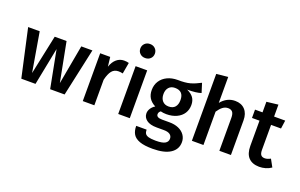

<svg xmlns="http://www.w3.org/2000/svg" viewBox="-112 -1287 3121 1996"><g transform="rotate(20 1448.5 -289.5)"><path d="M608 0H448L368 -415L286 0H129L12 -529H140L214 -94L306 -529H437L521 -94L600 -529H723Z M1123 -536 1101 -412Q1077 -418 1054 -418Q1007 -418 980 -384.5Q953 -351 937 -282V0H809V-529H920L932 -425Q951 -482 987 -512.5Q1023 -543 1070 -543Q1099 -543 1123 -536Z M1345 -719Q1345 -686 1322.5 -664Q1300 -642 1264 -642Q1229 -642 1206.5 -664Q1184 -686 1184 -719Q1184 -752 1206.5 -774.5Q1229 -797 1264 -797Q1300 -797 1322.5 -774.5Q1345 -752 1345 -719ZM1329 0H1201V-529H1329Z M1941 -501Q1890 -483 1788 -483Q1837 -461 1860.5 -428.5Q1884 -396 1884 -347Q1884 -295 1858.5 -255Q1833 -215 1784.5 -192Q1736 -169 1671 -169Q1635 -169 1608 -177Q1586 -162 1586 -138Q1586 -101 1650 -101H1731Q1789 -101 1832.5 -82Q1876 -63 1900 -28.5Q1924 6 1924 49Q1924 129 1856 173.5Q1788 218 1660 218Q1568 218 1515.5 199Q1463 180 1441 144Q1419 108 1419 52H1534Q1534 80 1544.5 96Q1555 112 1582.5 120Q1610 128 1662 128Q1735 128 1765 110Q1795 92 1795 58Q1795 28 1772 11.5Q1749 -5 1705 -5H1625Q1550 -5 1512 -34Q1474 -63 1474 -107Q1474 -135 1490.5 -161Q1507 -187 1536 -205Q1488 -230 1465.5 -266.5Q1443 -303 1443 -354Q1443 -411 1471 -454Q1499 -497 1548.5 -520.5Q1598 -544 1662 -544Q1746 -542 1797.5 -556.5Q1849 -571 1909 -603ZM1572 -356Q1572 -308 1597 -280Q1622 -252 1666 -252Q1712 -252 1736 -279.5Q1760 -307 1760 -357Q1760 -457 1664 -457Q1621 -457 1596.5 -429.5Q1572 -402 1572 -356Z M2448 -383V0H2320V-363Q2320 -410 2303.5 -429Q2287 -448 2255 -448Q2223 -448 2196 -427.5Q2169 -407 2144 -369V0H2016V-740L2144 -753V-466Q2208 -544 2298 -544Q2368 -544 2408 -501Q2448 -458 2448 -383Z M2897 -25Q2869 -5 2834.5 5Q2800 15 2764 15Q2686 14 2645.5 -29.5Q2605 -73 2605 -158V-437H2522V-529H2605V-646L2733 -661V-529H2856L2843 -437H2733V-161Q2733 -122 2746.5 -105Q2760 -88 2789 -88Q2818 -88 2852 -107Z"/></g></svg>

Font: Fira Sans Medium
Style: Regular
Weight: 500
Designer: bBox Type GmbH & Carrois Corporate GbR & Edenspiekermann AG
Foundry: bBox Type GmbH & Carrois Corporate GbR & Edenspiekermann AG
Version: Version 4.301